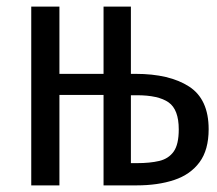

<svg xmlns="http://www.w3.org/2000/svg" viewBox="-20 -560 655 580"><path d="M375.4 -540V-336.9H389.2Q491.8 -336.9 551 -298.7Q610.3 -260.5 610.3 -169.7Q610.3 -107.2 582.8 -70Q555.4 -32.8 506.4 -16.4Q457.4 0 392.3 0H292.8V-273.3H159.5V0H74.4V-540H159.5V-336.9H292.8V-540ZM393.3 -272.3H375.4V-67.2H394.4Q432.8 -67.2 461 -73.8Q489.2 -80.5 504.6 -102.1Q520 -123.6 520 -169.2Q520 -229.2 489.2 -250.8Q458.5 -272.3 393.3 -272.3Z"/></svg>

Font: FiraCode Nerd Font
Style: Regular
Weight: 400
Designer: Carrois Corporate, Edenspiekermann AG, Nikita Prokopov
Foundry: Carrois Corporate, Edenspiekermann AG, Nikita Prokopov
Version: Version 6.002;Nerd Fonts 3.4.0